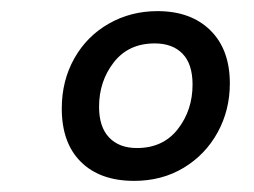

<svg xmlns="http://www.w3.org/2000/svg" viewBox="-20 -757 456 345"><path d="M91 -562Q91 -612 113.5 -652Q136 -692 175.5 -714.5Q215 -737 263 -737Q323 -737 358 -702.5Q393 -668 393 -607Q393 -559 371 -519Q349 -479 310 -455.5Q271 -432 221 -432Q160 -432 125.5 -466Q91 -500 91 -562ZM326 -605Q326 -642 308 -660.5Q290 -679 258 -679Q211 -679 184.5 -645Q158 -611 158 -565Q158 -529 176 -510Q194 -491 226 -491Q273 -491 299.5 -525Q326 -559 326 -605Z"/></svg>

Font: Bitter Pro Medium
Style: Italic
Weight: 500
Italic angle: -9°
Designer: Sol Matas, and Bitter project Authors
Foundry: Sol Matas
Version: Version 1.010